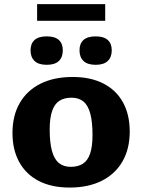

<svg xmlns="http://www.w3.org/2000/svg" viewBox="-20 -874 672 908"><path d="M314.5 -85Q349 -85 372 -99.8Q395 -114.5 406.2 -147.8Q417.5 -181 417.5 -235.5Q417.5 -297 407.2 -336Q397 -375 375 -393.5Q353 -412 318.5 -412Q283.5 -412 260.8 -397.2Q238 -382.5 226.5 -349.2Q215 -316 215 -261.5Q215 -200.5 225.5 -161.2Q236 -122 258 -103.5Q280 -85 314.5 -85ZM309.5 13Q224 13 163.8 -18Q103.5 -49 71.2 -107.2Q39 -165.5 39 -245Q39 -327 73.2 -386.5Q107.5 -446 171.2 -478Q235 -510 323.5 -510Q408.5 -510 469 -479Q529.5 -448 561.5 -390Q593.5 -332 593.5 -252Q593.5 -170 559.2 -110.5Q525 -51 461.2 -19Q397.5 13 309.5 13ZM201 -567.5Q162.5 -567.5 143.5 -585.5Q124.5 -603.5 124.5 -636Q124.5 -668 143.5 -685Q162.5 -702 201 -702Q239.5 -702 258.2 -685Q277 -668 277 -636Q277 -603.5 258.2 -585.5Q239.5 -567.5 201 -567.5ZM432.5 -567.5Q394 -567.5 375 -585.5Q356 -603.5 356 -636Q356 -668 375 -685Q394 -702 432.5 -702Q470.5 -702 489.5 -685Q508.5 -668 508.5 -636Q508.5 -603.5 489.5 -585.5Q470.5 -567.5 432.5 -567.5ZM155.5 -775.5V-854.5H477.5V-775.5Z"/></svg>

Font: Newsreader 9pt
Style: Bold
Weight: 700
Designer: Hugues Gentile
Foundry: Production Type
Version: Version 1.003